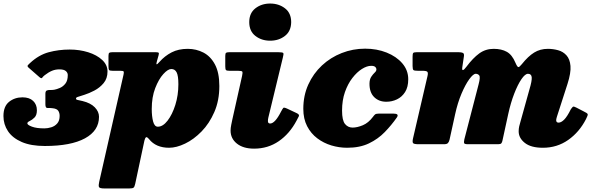

<svg xmlns="http://www.w3.org/2000/svg" viewBox="-48 -815 3382 1085"><path d="M-28.5 -159Q-28.5 -214 3.2 -239.5Q35 -265 79 -265Q118 -265 139.2 -244.8Q160.5 -224.5 160.5 -192Q160.5 -164 147 -150.8Q133.5 -137.5 120 -131.2Q106.5 -125 106.5 -118Q106.5 -109 132.5 -99.2Q158.5 -89.5 202.5 -89.5Q222 -89.5 242 -95.8Q262 -102 275.5 -117.5Q289 -133 289 -160Q289 -177.5 281 -189.2Q273 -201 248.5 -203.5Q231.5 -205.5 220 -204.8Q208.5 -204 208.5 -226V-285Q208.5 -300 216.2 -303.5Q224 -307 235.8 -306.5Q247.5 -306 259 -308Q272.5 -310.5 290.2 -318Q308 -325.5 321.5 -342.5Q335 -359.5 335 -391Q335 -404 324 -413.5Q313 -423 287.5 -423Q265 -423 245.8 -415Q226.5 -407 204.5 -390Q194.5 -382 190.5 -375.8Q186.5 -369.5 175.5 -378.5L115.5 -431Q104.5 -440 108.8 -445.5Q113 -451 122.5 -459.5Q171 -504.5 227.2 -519.8Q283.5 -535 346 -535Q401.5 -535 450.2 -519.8Q499 -504.5 529.2 -476.5Q559.5 -448.5 559.5 -411Q559.5 -371.5 537.5 -345.2Q515.5 -319 485.2 -303.2Q455 -287.5 429.5 -279.5Q398 -269.5 389.8 -266.8Q381.5 -264 381.5 -257.5Q381.5 -251.5 392.2 -249.8Q403 -248 418.5 -244Q464 -233 487.8 -208.5Q511.5 -184 511.5 -155Q511.5 -76.5 432 -33.2Q352.5 10 205.5 10Q127 10 75 -12.5Q23 -35 -2.8 -73.5Q-28.5 -112 -28.5 -159Z M588 -520H831Q842.5 -520 847.2 -517.8Q852 -515.5 848.5 -504L839 -470Q834.5 -454.5 836.8 -451.8Q839 -449 853.5 -465.5Q883 -499 921.8 -519Q960.5 -539 1013 -539Q1061 -539 1101.8 -517.8Q1142.5 -496.5 1167 -450.2Q1191.5 -404 1191.5 -329Q1191.5 -246.5 1163.2 -181.8Q1135 -117 1091 -72Q1047 -27 998 -3.5Q949 20 907.5 20Q833.5 20 794.5 -28.5Q782 -43.5 776.8 -39Q771.5 -34.5 768 -20L716 224Q712.5 240.5 707 245.2Q701.5 250 682.5 250H542Q514.5 250 511.2 241.5Q508 233 512.5 213L650 -393Q653 -406 651 -410.5Q649 -415 632 -415H588Q571.5 -415 568.2 -419.8Q565 -424.5 565 -441V-499Q565 -513.5 569.8 -516.8Q574.5 -520 588 -520ZM809.5 -199Q809.5 -158 817.2 -128.5Q825 -99 844 -99Q872.5 -99 899 -133.2Q925.5 -167.5 942.8 -222.2Q960 -277 960 -339Q960 -387 950.2 -406Q940.5 -425 920 -425Q901 -425 875 -396.5Q849 -368 829.2 -317Q809.5 -266 809.5 -199Z M1360.5 -690Q1360.5 -741 1395.2 -768Q1430 -795 1478.5 -795Q1527.5 -795 1562.5 -768Q1597.5 -741 1597.5 -690Q1597 -639 1562.2 -612Q1527.5 -585 1478.5 -585Q1430 -585 1395.2 -612Q1360.5 -639 1360.5 -690ZM1550.5 -490 1468.5 -151Q1466 -141 1466 -131Q1466 -117 1478.5 -117Q1506 -117 1540 -184Q1549 -201 1553 -205.2Q1557 -209.5 1576 -200.5L1628 -176Q1645.5 -168 1640.8 -158.2Q1636 -148.5 1628 -133.5Q1588.5 -59 1527.2 -17Q1466 25 1388 25Q1326.5 25 1290.8 -3.5Q1255 -32 1255 -77Q1255 -91.5 1258.8 -110Q1262.5 -128.5 1265 -140L1320 -386Q1324 -404.5 1321.5 -409.8Q1319 -415 1296.5 -415H1248.5Q1233 -415 1229 -419.2Q1225 -423.5 1225 -440V-499Q1225 -513.5 1229.8 -516.8Q1234.5 -520 1248.5 -520H1524.5Q1549.5 -520 1552.8 -515.2Q1556 -510.5 1550.5 -490Z M2259 -367Q2259 -323 2241.2 -295Q2223.5 -267 2195.2 -253.5Q2167 -240 2135 -240Q2093 -240 2066.2 -266.5Q2039.5 -293 2040 -343Q2040.5 -367 2050 -381.2Q2059.5 -395.5 2069.2 -404.5Q2079 -413.5 2079 -422Q2079 -431 2072.2 -437Q2065.5 -443 2049.5 -443Q2025.5 -443 1997.2 -425.2Q1969 -407.5 1943.2 -374.2Q1917.5 -341 1901.2 -294.5Q1885 -248 1885 -190Q1885 -134.5 1901.8 -114.2Q1918.5 -94 1944.5 -94Q1970.5 -94 2002.2 -107.2Q2034 -120.5 2059.5 -154.5Q2065.5 -163 2071.2 -168Q2077 -173 2092.5 -173H2175.5Q2209.5 -173 2194.5 -151Q2164.5 -108 2126.5 -68.8Q2088.5 -29.5 2037 -4.8Q1985.5 20 1914 20Q1868.5 20 1824.5 6.8Q1780.5 -6.5 1744.8 -33.5Q1709 -60.5 1687.5 -102Q1666 -143.5 1666 -200Q1666 -275 1694.2 -337.2Q1722.5 -399.5 1771.2 -445Q1820 -490.5 1883 -515.2Q1946 -540 2015.5 -540Q2081.5 -540 2136.8 -518Q2192 -496 2225.5 -457Q2259 -418 2259 -367Z M2306.5 -520H2543Q2560 -520 2568 -516Q2576 -512 2573.5 -496L2565 -439Q2561.5 -417.5 2568.2 -419Q2575 -420.5 2587.5 -437.5Q2624.5 -487 2660.2 -513Q2696 -539 2741.5 -539Q2786 -539 2816 -522.2Q2846 -505.5 2864.5 -461Q2875 -436.5 2881 -435.8Q2887 -435 2901 -452.5Q2936.5 -497 2970.5 -518Q3004.5 -539 3048 -539Q3077.5 -539 3105.8 -531.2Q3134 -523.5 3153.2 -502.2Q3172.5 -481 3175.8 -442.2Q3179 -403.5 3159 -341L3099 -155Q3095 -142 3095 -136Q3095 -122 3108.5 -122Q3123 -122 3140 -138.8Q3157 -155.5 3178 -198Q3188 -212 3192 -212.8Q3196 -213.5 3210 -206.5L3249.5 -186Q3271 -176 3273 -170Q3275 -164 3263.5 -142Q3226 -68.5 3163 -24.2Q3100 20 3020 20Q2952.5 20 2917.8 -7.5Q2883 -35 2883 -73Q2883 -87.5 2886 -100.8Q2889 -114 2892.5 -125L2944 -310Q2958.5 -358 2956.8 -378Q2955 -398 2935.5 -398Q2919.5 -398 2898.8 -367.8Q2878 -337.5 2858 -286Q2838 -234.5 2824 -170.5L2791.5 -21Q2789.5 -10.5 2785 -5.2Q2780.5 0 2767.5 0H2596.5Q2578 0 2575.2 -5.5Q2572.5 -11 2576 -27.5L2656.5 -338Q2667.5 -379.5 2660.2 -388.8Q2653 -398 2640 -398Q2626.5 -398 2604.2 -367.8Q2582 -337.5 2560 -285.8Q2538 -234 2524 -169.5L2492.5 -26Q2489.5 -13.5 2483.5 -6.8Q2477.5 0 2461.5 0H2316.5Q2290.5 0 2286 -6.8Q2281.5 -13.5 2286 -33L2368 -386Q2372 -403.5 2367 -409.2Q2362 -415 2338.5 -415H2313.5Q2294 -415 2288.8 -418.8Q2283.5 -422.5 2283.5 -442V-494Q2283.5 -510.5 2286.8 -515.2Q2290 -520 2306.5 -520Z"/></svg>

Font: Besley* Fatface
Style: Italic
Weight: 900
Italic angle: -13°
Designer: Owen Earl
Foundry: indestructible type*
Version: Version 3.000; ttfautohint (v1.8.3)